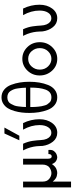

<svg xmlns="http://www.w3.org/2000/svg" viewBox="777 -1550 968 2562"><g transform="rotate(-90 1261.0 -269.0)"><path d="M41 195V-445H119V-181Q119 -126 155 -96.5Q191 -67 232 -67Q248 -67 265.5 -72.5Q283 -78 302.5 -90Q322 -102 334 -127.5Q346 -153 346 -187V-445H424V-113Q424 -63 455 -63Q468 -63 477 -73Q486 -83 486 -99V-107H541Q542 -100 542 -87Q542 -69 536.5 -51.5Q531 -34 507 -13.5Q483 7 443 11Q376 5 353 -60Q336 -36 319 -21Q302 -6 284 0.5Q266 7 257.5 8.5Q249 10 232 11Q190 8 166 -6.5Q142 -21 119 -49V195Z M670 -495 761 -694H840L731 -495ZM535 -445H624Q654 -378 662.5 -316.5Q671 -255 673 -208.5Q675 -162 689 -130Q717 -68 771 -68Q817 -68 845 -111.5Q873 -155 873 -225Q873 -337 812 -445H900Q951 -339 951 -226Q951 -126 900.5 -57.5Q850 11 771 11Q698 11 652 -46.5Q606 -104 595 -184Q594 -190 593 -228Q592 -266 584.5 -306Q577 -346 560 -391Q556 -401 547 -420Q538 -439 535 -445Z M1035 -360Q1035 -412 1040.5 -460.5Q1046 -509 1060.5 -560Q1075 -611 1097.5 -648Q1120 -685 1157.5 -709Q1195 -733 1243 -733Q1302 -733 1345 -698Q1388 -663 1410 -605Q1432 -547 1441.5 -487Q1451 -427 1451 -362Q1451 -291 1440.5 -228.5Q1430 -166 1407.5 -110Q1385 -54 1342.5 -21.5Q1300 11 1243 11Q1184 11 1141 -23.5Q1098 -58 1076 -116Q1054 -174 1044.5 -234Q1035 -294 1035 -360ZM1114 -322Q1115 -291 1115.5 -283.5Q1116 -276 1118.5 -244Q1121 -212 1124.5 -199.5Q1128 -187 1134 -161Q1140 -135 1149.5 -122.5Q1159 -110 1172 -94.5Q1185 -79 1203 -73Q1221 -67 1243 -67Q1281 -67 1307 -87.5Q1333 -108 1347 -147.5Q1361 -187 1367 -235.5Q1373 -284 1373 -349H1114ZM1114 -407H1372Q1371 -439 1369 -460.5Q1367 -482 1362.5 -515Q1358 -548 1349.5 -569.5Q1341 -591 1327.5 -612.5Q1314 -634 1292.5 -644.5Q1271 -655 1243 -655Q1214 -655 1192 -643.5Q1170 -632 1156.5 -608Q1143 -584 1134.5 -562.5Q1126 -541 1122 -506.5Q1118 -472 1116.5 -455Q1115 -438 1114 -407Z M1535 -223Q1535 -320 1600.5 -387.5Q1666 -455 1757 -455Q1848 -455 1913.5 -388Q1979 -321 1979 -222Q1979 -125 1913.5 -57Q1848 11 1757 11Q1662 11 1598.5 -58.5Q1535 -128 1535 -223ZM1613 -222Q1613 -156 1656 -111.5Q1699 -67 1757 -67Q1815 -67 1857.5 -111.5Q1900 -156 1900 -222Q1900 -284 1859.5 -330.5Q1819 -377 1757 -377Q1695 -377 1654 -330.5Q1613 -284 1613 -222Z M2063 -445H2152Q2182 -378 2190.5 -316.5Q2199 -255 2201 -208.5Q2203 -162 2217 -130Q2245 -68 2299 -68Q2345 -68 2373 -111.5Q2401 -155 2401 -225Q2401 -337 2340 -445H2428Q2479 -339 2479 -226Q2479 -126 2428.5 -57.5Q2378 11 2299 11Q2226 11 2180 -46.5Q2134 -104 2123 -184Q2122 -190 2121 -228Q2120 -266 2112.5 -306Q2105 -346 2088 -391Q2084 -401 2075 -420Q2066 -439 2063 -445Z"/></g></svg>

Font: CMU Sans Serif
Style: Medium
Weight: 500
Version: Version 0.7.0